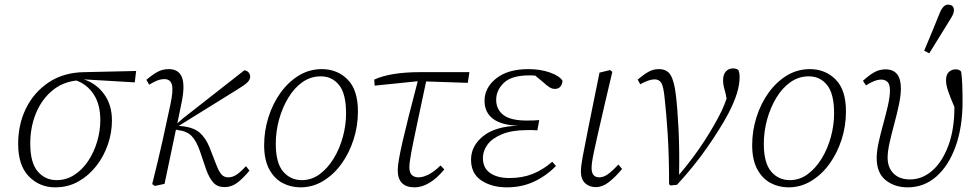

<svg xmlns="http://www.w3.org/2000/svg" viewBox="-20 -792 4197 825"><path d="M217 13Q150 13 104 -34Q58 -81 58 -174Q58 -258 92 -327Q126 -396 190 -438.5Q254 -481 343 -482L565 -487L559 -438L340 -451Q393 -434 427 -388Q461 -342 461 -274Q461 -222 443.5 -171Q426 -120 393.5 -78.5Q361 -37 316.5 -12Q272 13 217 13ZM110 -175Q110 -93 142 -55.5Q174 -18 223 -18Q265 -18 299.5 -40.5Q334 -63 359 -100.5Q384 -138 397.5 -184Q411 -230 411 -276Q411 -343 383 -386Q355 -429 308 -446Q247 -439 202.5 -401Q158 -363 134 -304Q110 -245 110 -175Z M634 -1Q660 -105 678 -185.5Q696 -266 712 -342Q725 -401 719 -426.5Q713 -452 687 -452Q671 -452 655.5 -446Q640 -440 621 -428L609 -449Q636 -472 657.5 -483.5Q679 -495 705 -495Q749 -495 762.5 -458Q776 -421 758 -340L742 -262L767 -284L1030 -490Q1040 -489 1047.5 -481.5Q1055 -474 1055 -463Q1055 -450 1043 -438Q1031 -426 996 -405L748 -251L760 -250Q812 -245 838.5 -221.5Q865 -198 881 -157L909 -85Q921 -54 932 -42Q943 -30 961 -30Q981 -30 999.5 -43.5Q1018 -57 1037 -78L1052 -59Q1023 -24 998.5 -6Q974 12 945 12Q915 12 897.5 -6.5Q880 -25 866 -63L840 -140Q824 -187 803 -208Q782 -229 745 -233L736 -235L687 -2L645 7Z M1271 13Q1229 13 1193.5 -6Q1158 -25 1136.5 -65.5Q1115 -106 1115 -168Q1115 -230 1133.5 -288.5Q1152 -347 1185.5 -393.5Q1219 -440 1264 -467.5Q1309 -495 1363 -495Q1429 -495 1473.5 -450.5Q1518 -406 1518 -313Q1518 -250 1499 -191.5Q1480 -133 1446.5 -87Q1413 -41 1368 -14Q1323 13 1271 13ZM1277 -18Q1319 -18 1353.5 -43.5Q1388 -69 1413.5 -110.5Q1439 -152 1453 -203Q1467 -254 1467 -305Q1467 -389 1437 -426.5Q1407 -464 1358 -464Q1315 -464 1279.5 -439Q1244 -414 1218.5 -371.5Q1193 -329 1179 -278Q1165 -227 1165 -174Q1165 -92 1196.5 -55Q1228 -18 1277 -18Z M1590 -424 1588 -450Q1658 -482 1786 -482H1997L1990 -436L1811 -442Q1787 -328 1771 -253.5Q1755 -179 1747 -136Q1739 -93 1739 -73Q1739 -30 1779 -30Q1797 -30 1820.5 -41.5Q1844 -53 1873 -81L1889 -64Q1857 -25 1824.5 -6Q1792 13 1762 13Q1689 13 1689 -61Q1689 -93 1709.5 -182.5Q1730 -272 1775 -443Z M2158 13Q2093 13 2048.5 -16.5Q2004 -46 2004 -106Q2004 -165 2056 -207Q2108 -249 2208 -252H2207Q2135 -254 2098.5 -281.5Q2062 -309 2062 -359Q2062 -415 2112 -455Q2162 -495 2251 -495Q2302 -495 2343 -480.5Q2384 -466 2397 -445Q2396 -430 2388 -420Q2380 -410 2364 -410Q2352 -410 2340.5 -417.5Q2329 -425 2315 -438L2280 -467Q2273 -468 2267 -468Q2261 -468 2253 -468Q2178 -468 2145 -436Q2112 -404 2112 -363Q2112 -322 2143 -298Q2174 -274 2243 -274Q2259 -274 2273 -274.5Q2287 -275 2297 -276L2289 -232Q2282 -233 2270 -233Q2258 -233 2246 -233Q2180 -233 2137.5 -215.5Q2095 -198 2075 -171Q2055 -144 2055 -113Q2055 -70 2086 -48.5Q2117 -27 2169 -27Q2225 -27 2269.5 -45Q2314 -63 2353 -97L2369 -79Q2327 -36 2274.5 -11.5Q2222 13 2158 13Z M2540 12Q2512 12 2494 -5Q2476 -22 2476 -56Q2476 -76 2483.5 -117.5Q2491 -159 2509 -248L2556 -480L2602 -491L2611 -483L2583 -364Q2563 -279 2551 -225.5Q2539 -172 2532.5 -141.5Q2526 -111 2524 -95.5Q2522 -80 2522 -70Q2522 -30 2555 -30Q2573 -30 2591.5 -43Q2610 -56 2637 -85L2653 -66Q2622 -29 2595 -8.5Q2568 12 2540 12Z M2855 0Q2855 -123 2849 -215.5Q2843 -308 2836 -369Q2831 -421 2821.5 -436Q2812 -451 2793 -451Q2769 -451 2731 -430L2720 -450Q2746 -472 2766.5 -483.5Q2787 -495 2811 -495Q2846 -495 2861.5 -469.5Q2877 -444 2884 -385Q2891 -328 2895.5 -239Q2900 -150 2898 -41Q2960 -114 3006.5 -186Q3053 -258 3081 -316Q3087 -329 3092 -341.5Q3097 -354 3102 -368L3098 -389Q3094 -402 3090.5 -417.5Q3087 -433 3087 -446Q3087 -472 3099 -485Q3111 -498 3129 -498Q3138 -498 3143.5 -496Q3149 -494 3153 -491Q3155 -486 3156.5 -478.5Q3158 -471 3158 -460Q3158 -429 3146.5 -391Q3135 -353 3109 -303Q3076 -241 3019.5 -159.5Q2963 -78 2889 2L2862 5Z M3368 13Q3326 13 3290.5 -6Q3255 -25 3233.5 -65.5Q3212 -106 3212 -168Q3212 -230 3230.5 -288.5Q3249 -347 3282.5 -393.5Q3316 -440 3361 -467.5Q3406 -495 3460 -495Q3526 -495 3570.5 -450.5Q3615 -406 3615 -313Q3615 -250 3596 -191.5Q3577 -133 3543.5 -87Q3510 -41 3465 -14Q3420 13 3368 13ZM3374 -18Q3416 -18 3450.5 -43.5Q3485 -69 3510.5 -110.5Q3536 -152 3550 -203Q3564 -254 3564 -305Q3564 -389 3534 -426.5Q3504 -464 3455 -464Q3412 -464 3376.5 -439Q3341 -414 3315.5 -371.5Q3290 -329 3276 -278Q3262 -227 3262 -174Q3262 -92 3293.5 -55Q3325 -18 3374 -18Z M3880 13Q3824 13 3785.5 -18Q3747 -49 3747 -113Q3747 -142 3755.5 -180.5Q3764 -219 3775.5 -260.5Q3787 -302 3795.5 -339.5Q3804 -377 3804 -403Q3804 -430 3793.5 -440Q3783 -450 3767 -450Q3739 -450 3701 -425L3688 -445Q3717 -471 3738.5 -482.5Q3760 -494 3785 -494Q3851 -494 3851 -412Q3851 -382 3842.5 -342Q3834 -302 3822.5 -259.5Q3811 -217 3802.5 -179Q3794 -141 3794 -115Q3794 -72 3819.5 -46.5Q3845 -21 3890 -21Q3942 -21 3985 -58Q4028 -95 4054.5 -165Q4081 -235 4081 -332Q4061 -379 4053 -403.5Q4045 -428 4045 -447Q4045 -472 4057.5 -483Q4070 -494 4086 -494Q4103 -494 4110 -484Q4113 -465 4114.5 -432Q4116 -399 4116 -355Q4116 -247 4086.5 -164Q4057 -81 4004 -34Q3951 13 3880 13ZM3951 -574Q3968 -614 3984.5 -654Q4001 -694 4017 -734Q4032 -772 4053 -772Q4079 -772 4079 -748Q4079 -738 4074 -728Q4069 -718 4057 -699Q4036 -665 4015 -631Q3994 -597 3973 -563Z"/></svg>

Font: Source Serif 4 SmText Light
Style: Italic
Weight: 300
Italic angle: -12°
Designer: Frank Grießhammer
Foundry: Adobe
Version: Version 4.005;hotconv 1.1.0;makeotfexe 2.6.0